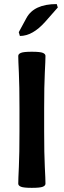

<svg xmlns="http://www.w3.org/2000/svg" viewBox="-20 -906 312 934"><path d="M201.2 -12.7Q201.2 -2.9 188.2 2.4Q175.3 7.8 134.8 7.8Q95.2 7.8 82 2.4Q68.8 -2.9 68.8 -12.7Q68.8 -33.2 71.8 -94.7Q74.7 -156.2 74.7 -267.6V-378.9Q74.7 -490.2 71.8 -551.8Q68.8 -613.3 68.8 -633.8Q68.8 -643.6 82 -648.9Q95.2 -654.3 134.8 -654.3Q175.3 -654.3 188.2 -648.9Q201.2 -643.6 201.2 -633.8Q201.2 -613.3 198 -551.8Q194.8 -490.2 194.8 -378.9V-267.6Q194.8 -156.2 198 -94.7Q201.2 -33.2 201.2 -12.7ZM76.7 -731 71.3 -749.5 108.4 -817.9Q145 -886.2 255.9 -886.2L261.2 -869.6L200.2 -800.3Q138.7 -731 76.7 -731Z"/></svg>

Font: Bainsley
Style: Bold
Weight: 700
Designer: Paul James MIller
Foundry: High-Logic / Made with FontCreator
Version: Version 1.411;March 28, 2021;FontCreator 13.0.0.2683 64-bit